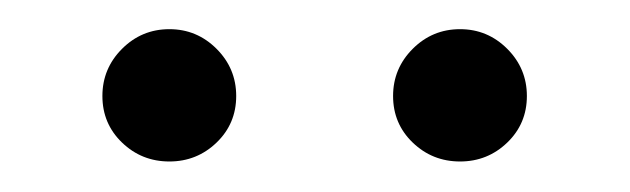

<svg xmlns="http://www.w3.org/2000/svg" viewBox="-20 -712 423 129"><path d="M62 -616.2Q48.8 -628.9 48.8 -647.5Q48.8 -666 62 -679.2Q75.2 -692.4 93.8 -692.4Q112.3 -692.4 125.5 -679.2Q138.7 -666 138.7 -647.5Q138.7 -628.9 125.5 -616.2Q112.3 -603.5 93.8 -603.5Q75.2 -603.5 62 -616.2ZM257.3 -616.2Q244.1 -628.9 244.1 -647.5Q244.1 -666 257.3 -679.2Q270.5 -692.4 289.1 -692.4Q307.6 -692.4 320.8 -679.2Q334 -666 334 -647.5Q334 -628.9 320.8 -616.2Q307.6 -603.5 289.1 -603.5Q270.5 -603.5 257.3 -616.2Z"/></svg>

Font: Lohit Devanagari
Style: Regular
Weight: 400
Version: 2.95.4